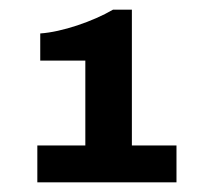

<svg xmlns="http://www.w3.org/2000/svg" viewBox="-20 -816 431 396"><path d="M57 -440H344V-516H252V-796H213C172 -772 108 -750 63 -747V-691H156V-516H57Z"/></svg>

Font: Archivo ExtraBold
Style: Regular
Weight: 800
Designer: Hector Gatti
Foundry: Omnibus-Type
Version: Version 2.001